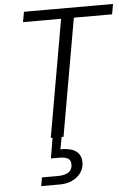

<svg xmlns="http://www.w3.org/2000/svg" viewBox="-62 -746 724 1050"><g transform="rotate(-5 299.5 -221.0)"><path d="M196 0 309 -644H100L110 -700H599L589 -644H379L266 0ZM121 258 129 211H215Q256 211 276 196.5Q296 182 296 156Q297 133 282 122.5Q267 112 233 112H187L207 -7H257L243 67Q280 66 306 75Q332 84 345 103.5Q358 123 357 152Q356 182 338.5 206Q321 230 291.5 244Q262 258 224 258Z"/></g></svg>

Font: DM Sans 16pt Light
Style: Italic
Weight: 300
Italic angle: -10°
Version: Version 4.004;gftools[0.9.30]